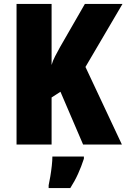

<svg xmlns="http://www.w3.org/2000/svg" viewBox="-20 -734 642 975"><path d="M599 0H402L287 -268L242 -239V0H64V-714H242V-404Q248 -426 260 -448.5Q272 -471 285 -495L411 -714H602L414 -394ZM406 72Q393 112 376.5 148.5Q360 185 337 221H227V207Q231 189 235.5 162Q240 135 243 108Q246 81 246 61H406Z"/></svg>

Font: Noto Sans Gujarati Condensed Black
Style: Regular
Weight: 900
Width: 3
Designer: Jelle Bosma - Monotype Design Team, Universal Thirst
Foundry: Monotype Imaging Inc.
Version: Version 2.106; ttfautohint (v1.8.4.7-5d5b)